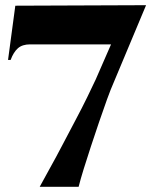

<svg xmlns="http://www.w3.org/2000/svg" viewBox="-20 -720 598 740"><path d="M11 -489H21Q32 -519 49 -534Q66 -549 96 -549H408L349 -414Q336 -386 316 -345Q296 -304 271 -257Q246 -210 221 -162Q196 -114 172.5 -72Q149 -30 133 0H283Q290 -28 302.5 -68.5Q315 -109 330.5 -156Q346 -203 362 -250Q378 -297 392.5 -337Q407 -377 419 -404L543 -700L39 -698Z"/></svg>

Font: Cinzel ExtraBold
Style: Regular
Weight: 800
Designer: Natanael Gama
Version: Version 2.000